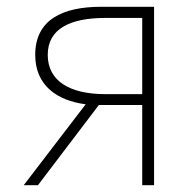

<svg xmlns="http://www.w3.org/2000/svg" viewBox="-20 -547 580 567"><path d="M291 -269C187 -269 121 -307 121 -385C121 -462 187 -494 291 -494H400V-269ZM50 0H92L272 -237H400V0H435V-527H279C165 -527 84 -489 84 -385C84 -295 148 -250 233 -239Z"/></svg>

Font: Noto Sans CJK SC Thin
Style: Regular
Weight: 100
Designer: Ryoko NISHIZUKA 西塚涼子 (kana, bopomofo & ideographs); Paul D. Hunt (Latin, Greek & Cyrillic); Sandoll Communications 산돌커뮤니
Foundry: Adobe
Version: Version 2.004;hotconv 1.0.118;makeotfexe 2.5.65603